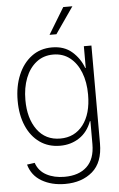

<svg xmlns="http://www.w3.org/2000/svg" viewBox="-63 -804 657 1062"><g transform="rotate(-5 265.5 -273.0)"><path d="M255.4 214.4Q180.7 214.4 126 182.6Q71.3 150.9 54.2 89.4L97.2 83.5Q112.8 129.4 155.3 152.1Q197.8 174.8 255.4 174.8Q335 174.8 379.6 132.8Q424.3 90.8 424.3 7.8V-119.6H421.4Q399.4 -60.1 352.8 -29.3Q306.2 1.5 246.6 1.5Q181.2 1.5 133.3 -32.5Q85.4 -66.4 59.3 -127Q33.2 -187.5 33.2 -267.1Q33.2 -346.7 59.6 -409.4Q85.9 -472.2 134 -508.3Q182.1 -544.4 247.6 -544.4Q315.4 -544.4 358.6 -506.6Q401.9 -468.8 421.4 -415H424.3V-535.6H466.3V7.8Q466.3 113.3 407.5 163.8Q348.6 214.4 255.4 214.4ZM250.5 -38.1Q330.1 -38.1 377.2 -99.1Q424.3 -160.2 424.3 -267.1Q424.3 -336.4 403.3 -389.9Q382.3 -443.4 343.5 -473.9Q304.7 -504.4 251 -504.4Q196.3 -504.4 157 -473.1Q117.7 -441.9 96.9 -388.4Q76.2 -335 76.2 -267.1Q76.2 -165 122.3 -101.6Q168.5 -38.1 250.5 -38.1ZM240.7 -614.7 329.6 -761.2H380.4L278.8 -614.7Z"/></g></svg>

Font: Inter Display Extra Light
Style: Regular
Weight: 200
Designer: Rasmus Andersson
Foundry: rsms
Version: Version 4.000;git-4fc901f